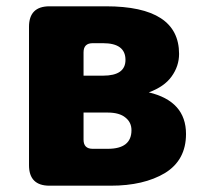

<svg xmlns="http://www.w3.org/2000/svg" viewBox="-20 -589 647 609"><path d="M137 0Q72 0 72 -65V-504Q72 -569 137 -569H316Q548 -569 548 -418Q548 -379 524 -346Q501 -314 452 -296Q570 -268 570 -164Q570 -81 503 -40Q436 0 331 0ZM245 -349H307Q378 -349 378 -399Q378 -452 307 -452H274Q245 -452 245 -423ZM245 -146Q245 -117 274 -117H322Q397 -117 397 -176Q397 -201 378 -216Q359 -232 321 -232H245Z"/></svg>

Font: Swei Half Moon CJK SC
Style: Black
Weight: 900
Version: Version 2.071